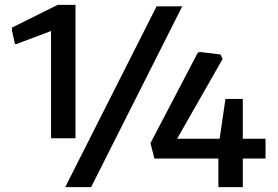

<svg xmlns="http://www.w3.org/2000/svg" viewBox="-20 -766 1139 786"><path d="M874 -117H612L596 -180L790 -551L800 -553L883 -543L891 -524L705 -198H879L903 -361H974V-198H1067V-117H974V0H874ZM621 -740H726L353 0H247ZM189 -639 48 -586H41L29 -641V-653L216 -746H289V-200H189Z"/></svg>

Font: Encode Sans Wide
Style: Medium
Weight: 500
Designer: Pablo Impallari, Andres Torresi
Foundry: Pablo Impallari, Andres Torresi
Version: Version 1.000; ttfautohint (v1.00) -l 8 -r 50 -G 200 -x 14 -